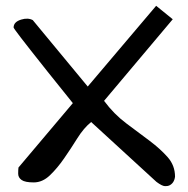

<svg xmlns="http://www.w3.org/2000/svg" viewBox="-20 -636 640 655"><path d="M291 -219.7Q265.6 -199.2 243.7 -164.1Q221.7 -128.9 198.7 -95.7Q175.8 -62.5 150.4 -38.1Q125 -13.7 95.2 -13.7Q65.4 -13.7 53.7 -22Q42 -30.3 42 -43.5Q42 -56.6 43 -64.5L228.5 -284.2Q177.7 -346.7 143.1 -390.6Q108.4 -434.6 85.9 -462.9Q63.5 -491.2 51.3 -507.3Q39.1 -523.4 33.7 -530.8Q28.3 -538.1 26.4 -542Q26.4 -561.5 52.7 -569.3Q75.2 -576.2 91.8 -567.4L279.3 -340.8L512.7 -616.2L569.3 -570.3L335 -292Q368.2 -247.1 410.6 -215.3Q453.1 -183.6 490.2 -155.8Q527.3 -127.9 552.2 -99.6Q577.1 -71.3 577.1 -33.2Q574.2 -10.7 556.6 -2.9Q552.7 -1 543 -1Q533.2 -1 513.7 -15.6Z"/></svg>

Font: Architects Daughter
Style: Regular
Weight: 400
Designer: Kimberly Geswein
Foundry: Kimberly Geswein
Version: Version 1.003 2010